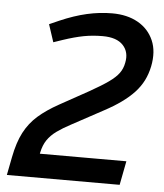

<svg xmlns="http://www.w3.org/2000/svg" viewBox="-52 -756 684 801"><g transform="rotate(5 290.5 -355.0)"><path d="M6.5 0 21.2 -75.4Q33.4 -138.5 55.1 -180Q76.8 -221.5 111.4 -252.1Q146.1 -282.7 198 -311.4L319.1 -378.4Q368.9 -406.4 397 -426.4Q425.1 -446.3 439.1 -465.3Q453.1 -484.3 457.6 -509.2Q467 -554.2 440.1 -583Q413.3 -611.8 354.4 -611.8Q312.9 -611.8 275.2 -604.7Q237.5 -597.5 189.7 -581.5L151.2 -568.4L127 -641.9L167.9 -660Q227 -685.7 280.5 -697.9Q334 -710 385.9 -710Q448.9 -710 493.8 -684.7Q538.8 -659.3 559.1 -612.9Q579.4 -566.5 566.6 -503.3Q559.9 -471.2 546.4 -444.3Q532.9 -417.5 510.9 -393.6Q488.8 -369.8 457.8 -347.5Q426.9 -325.2 386.4 -303.7L254.3 -232.2Q220.9 -214.5 196.8 -197.2Q172.7 -179.8 158 -158.2Q143.3 -136.6 136.7 -104.6L131.7 -78.8L119 -100.3H498.2L478.8 0Z"/></g></svg>

Font: REM Medium
Style: Italic
Weight: 500
Italic angle: -11°
Designer: Octavio Pardo
Foundry: Ashler Design
Version: Version 1.005;gftools[0.9.28]